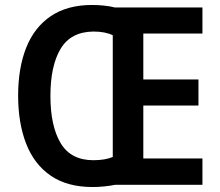

<svg xmlns="http://www.w3.org/2000/svg" viewBox="-20 -744 886 773"><path d="M351 -724Q374 -724 398.5 -721.5Q423 -719 442 -714H795V-609H557V-424H779V-319H557V-106H795V0H444Q424 4 400 6.5Q376 9 353 9Q251 9 184.5 -36.5Q118 -82 85.5 -165Q53 -248 53 -359Q53 -470 85.5 -552Q118 -634 184.5 -679Q251 -724 351 -724ZM356 -617Q265 -616 224 -547.5Q183 -479 183 -358Q183 -237 224 -168Q265 -99 356 -99Q403 -99 434 -112V-602Q404 -617 356 -617Z"/></svg>

Font: Noto Sans Khmer UI SemiCondensed SemiBold
Style: Regular
Weight: 600
Width: 4
Designer: Danh Hong and the Monotype Design Team
Foundry: Monotype Imaging Inc.
Version: Version 2.002; ttfautohint (v1.8.4.7-5d5b)